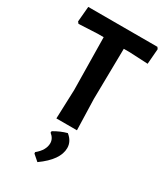

<svg xmlns="http://www.w3.org/2000/svg" viewBox="-222 -736 948 1099"><g transform="rotate(30 251.5 -186.5)"><path d="M481 -644 489 -633 481 -532 360 -538H320L315 -204L321 0H185L192 -192L187 -538H147L24 -532L15 -543L24 -644ZM284 40Q324 72 324 116Q324 194 216 271L177 237L176 228Q226 187 226 141Q226 110 197 87L198 77Q242 51 284 40Z"/></g></svg>

Font: Alegreya Sans
Style: Bold
Weight: 700
Designer: Juan Pablo del Peral
Foundry: Huerta Tipografica
Version: Version 2.007